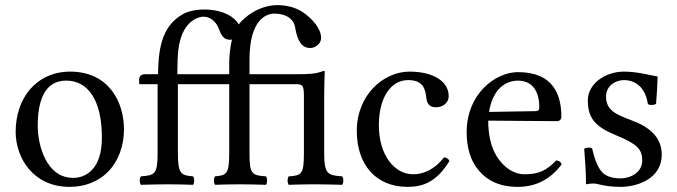

<svg xmlns="http://www.w3.org/2000/svg" viewBox="-20 -718 2638 748"><path d="M41 -205C41 -103 109 10 251 10C315 10 364 -13 398 -46C443 -90 463 -153 463 -214C463 -318 406 -439 253 -439C187 -439 133 -412 96 -369C60 -326 41 -268 41 -205ZM238 -404C324 -404 377 -326 377 -182C377 -56 312 -25 265 -25C161 -25 127 -151 127 -228C127 -315 148 -404 238 -404Z M1164 -122C1164 -39 1155 -34 1105 -31C1099 -25 1099 -4 1105 2C1137 1 1170 0 1204 0C1238 0 1277 1 1313 2C1319 -4 1319 -25 1313 -31C1257 -35 1243 -39 1243 -122V-350C1243 -380 1245 -439 1245 -439C1245 -441 1244 -442 1241 -442C1211 -430 1181 -429 1146 -429H952V-486C952 -640 1016 -665 1049 -665C1082 -665 1123 -653 1130 -610C1139 -556 1157 -531 1189 -531C1210 -531 1231 -549 1231 -570C1231 -607 1196 -646 1159 -671C1134 -688 1098 -698 1061 -698C995 -698 937 -658 910 -623C897 -648 854 -681 774 -681C747 -681 712 -675 691 -662C622 -622 596 -551 596 -429H545C527 -429 522 -417 522 -409V-396C522 -391 523 -390 527 -390H594V-122C594 -39 583 -35 529 -31C523 -25 523 -4 529 2C565 1 601 0 634 0C668 0 701 1 732 2C738 -4 738 -25 732 -31C686 -35 673 -39 673 -122V-390H873V-122C873 -39 862 -35 818 -31C812 -25 812 -4 818 2C847 1 879 0 913 0C946 0 982 1 1016 2C1022 -4 1022 -25 1016 -31C961 -35 952 -39 952 -122V-390H1136C1162 -390 1164 -379 1164 -339ZM884 -565C875 -529 873 -491 873 -469V-429H671V-441C671 -509 676 -542 682 -561C703 -641 757 -653 772 -653C797 -653 822 -637 834 -602C842 -581 851 -563 877 -563C879 -563 882 -563 884 -565Z M1731 -91C1727 -100 1719 -104 1710 -105C1676 -61 1633 -39 1590 -39C1517 -39 1456 -113 1456 -230C1456 -340 1504 -406 1570 -406C1629 -406 1637 -371 1641 -336C1644 -309 1658 -300 1679 -300C1700 -300 1728 -313 1728 -344C1728 -399 1671 -439 1575 -439C1476 -439 1370 -350 1370 -208C1370 -79 1442 10 1568 10C1628 10 1681 -9 1731 -91Z M2147 -93C2110 -55 2081 -39 2023 -39C1987 -39 1945 -60 1914 -111C1894 -144 1882 -190 1882 -248L2148 -246C2160 -246 2167 -252 2167 -263C2167 -347 2137 -437 1998 -437C1911 -437 1798 -354 1798 -202C1798 -146 1812 -92 1845 -54C1879 -14 1926 10 1998 10C2074 10 2128 -25 2168 -77C2165 -87 2159 -92 2147 -93ZM1885 -282C1904 -395 1974 -404 1998 -404C2036 -404 2081 -383 2081 -299C2081 -290 2077 -285 2066 -285Z M2256 -138C2260 -89 2263 -42 2263 0C2273 -2 2283 -3 2288 -3C2295 -3 2301 -3 2308 -1C2335 6 2362 10 2399 10C2455 10 2558 -17 2558 -116C2558 -184 2509 -224 2441 -249C2381 -272 2341 -287 2341 -342C2341 -383 2377 -406 2411 -406C2433 -406 2491 -398 2504 -313C2510 -307 2530 -308 2536 -314C2539 -350 2541 -387 2542 -420C2511 -425 2463 -439 2411 -439C2337 -439 2270 -391 2270 -327C2270 -254 2303 -223 2380 -191C2463 -157 2482 -136 2482 -93C2482 -44 2434 -23 2397 -23C2358 -23 2336 -36 2326 -47C2304 -70 2293 -114 2287 -139C2281 -145 2262 -144 2256 -138Z"/></svg>

Font: Libertinus Math
Style: Regular
Weight: 400
Designer: Philipp H. Poll, Khaled Hosny
Foundry: Caleb Maclennan
Version: Version 7.050;RELEASE